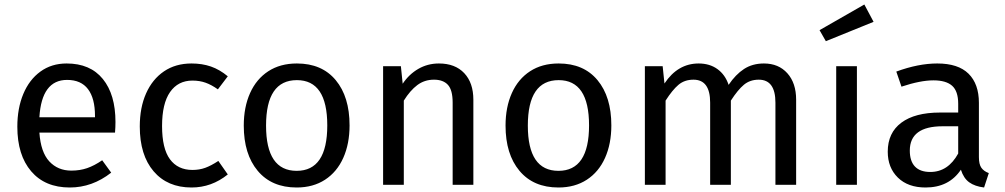

<svg xmlns="http://www.w3.org/2000/svg" viewBox="-20 -821 4463 853"><path d="M491 -232H155Q161 -145 199 -104Q237 -63 297 -63Q335 -63 367 -74Q399 -85 434 -109L474 -54Q390 12 290 12Q180 12 118.5 -60Q57 -132 57 -258Q57 -340 83.5 -403.5Q110 -467 159.5 -503Q209 -539 276 -539Q381 -539 437 -470Q493 -401 493 -279Q493 -256 491 -232ZM402 -306Q402 -384 371 -425Q340 -466 278 -466Q165 -466 155 -300H402Z M992 -482 948 -424Q920 -444 893.5 -453.5Q867 -463 835 -463Q771 -463 735.5 -412Q700 -361 700 -261Q700 -161 735 -113.5Q770 -66 835 -66Q866 -66 892 -75.5Q918 -85 950 -106L992 -46Q920 12 831 12Q724 12 662.5 -60Q601 -132 601 -259Q601 -343 629 -406Q657 -469 708.5 -504Q760 -539 831 -539Q878 -539 917 -525.5Q956 -512 992 -482Z M1533 -264Q1533 -182 1505 -119.5Q1477 -57 1424 -22.5Q1371 12 1298 12Q1187 12 1125 -62Q1063 -136 1063 -263Q1063 -345 1091 -407.5Q1119 -470 1172 -504.5Q1225 -539 1299 -539Q1410 -539 1471.5 -465Q1533 -391 1533 -264ZM1162 -263Q1162 -62 1298 -62Q1434 -62 1434 -264Q1434 -465 1299 -465Q1162 -465 1162 -263Z M2083 -378V0H1991V-365Q1991 -421 1970 -444Q1949 -467 1908 -467Q1866 -467 1834 -443Q1802 -419 1774 -374V0H1682V-527H1761L1769 -449Q1797 -491 1838.5 -515Q1880 -539 1930 -539Q2002 -539 2042.5 -496Q2083 -453 2083 -378Z M2696 -264Q2696 -182 2668 -119.5Q2640 -57 2587 -22.5Q2534 12 2461 12Q2350 12 2288 -62Q2226 -136 2226 -263Q2226 -345 2254 -407.5Q2282 -470 2335 -504.5Q2388 -539 2462 -539Q2573 -539 2634.5 -465Q2696 -391 2696 -264ZM2325 -263Q2325 -62 2461 -62Q2597 -62 2597 -264Q2597 -465 2462 -465Q2325 -465 2325 -263Z M3517 -378V0H3425V-365Q3425 -467 3351 -467Q3312 -467 3285 -444.5Q3258 -422 3227 -374V0H3135V-365Q3135 -467 3061 -467Q3021 -467 2994 -444Q2967 -421 2937 -374V0H2845V-527H2924L2932 -450Q2991 -539 3084 -539Q3133 -539 3167.5 -514Q3202 -489 3217 -444Q3248 -490 3285.5 -514.5Q3323 -539 3374 -539Q3439 -539 3478 -495.5Q3517 -452 3517 -378Z M3787 0H3695V-527H3787ZM3861 -724 3649 -638 3621 -687 3820 -801Z M4373 -52 4352 12Q4311 7 4286 -11Q4261 -29 4249 -67Q4196 12 4092 12Q4014 12 3969 -32Q3924 -76 3924 -147Q3924 -231 3984.5 -276Q4045 -321 4156 -321H4237V-360Q4237 -416 4210 -440Q4183 -464 4127 -464Q4069 -464 3985 -436L3962 -503Q4060 -539 4144 -539Q4237 -539 4283 -493.5Q4329 -448 4329 -364V-123Q4329 -91 4340 -75.5Q4351 -60 4373 -52ZM4237 -139V-260H4168Q4022 -260 4022 -152Q4022 -105 4045 -81Q4068 -57 4113 -57Q4192 -57 4237 -139Z"/></svg>

Font: FiraGO
Style: Regular
Weight: 400
Designer: bBox Type
Foundry: bBox Type GmbH
Version: Version 1.001;April 20, 2020;FontCreator 12.0.0.2555 64-bit